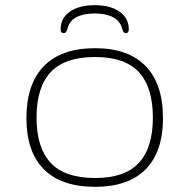

<svg xmlns="http://www.w3.org/2000/svg" viewBox="-20 -715 731 741"><path d="M347 6Q217 6 149.5 -61.5Q82 -129 82 -259Q82 -391 149.5 -460Q217 -529 347 -529Q475 -529 542 -460Q609 -391 609 -259Q609 -129 542 -61.5Q475 6 347 6ZM347 -28Q462 -28 516 -86.5Q570 -145 570 -261Q570 -378 516 -436.5Q462 -495 347 -495Q230 -495 175.5 -436.5Q121 -378 121 -261Q121 -145 175.5 -86.5Q230 -28 347 -28ZM346 -695Q406 -695 441.5 -670Q477 -645 477 -602Q477 -587 465 -587Q456 -587 452 -603Q444 -634 416.5 -648.5Q389 -663 346 -663Q303 -663 275.5 -649Q248 -635 240 -603Q236 -587 226 -587Q214 -587 214 -602Q214 -645 249.5 -670Q285 -695 346 -695Z"/></svg>

Font: Asap Expanded Thin
Style: Regular
Weight: 100
Width: 7
Designer: Pablo Cosgaya
Foundry: Omnibus-Type
Version: Version 3.001; ttfautohint (v1.8.4.7-5d5b)